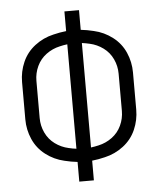

<svg xmlns="http://www.w3.org/2000/svg" viewBox="-53 -780 680 826"><g transform="rotate(-5 287.5 -367.5)"><path d="M256 0V-85Q228 -88 200 -95Q156 -105 120 -132.5Q84 -160 66 -201Q48 -242 48 -287V-448Q48 -493 66 -534Q84 -575 120 -602.5Q156 -630 200 -640Q228 -647 256 -650V-735H319V-650Q347 -647 375 -640Q419 -630 455 -602.5Q491 -575 509 -534Q527 -493 527 -448V-287Q527 -242 509 -201Q491 -160 455 -132.5Q419 -105 375 -95Q347 -88 319 -85V0ZM319 -142Q335 -144 352 -148Q384 -155 410.5 -174.5Q437 -194 451 -224Q465 -254 465 -287V-448Q465 -481 451 -511Q437 -541 410.5 -560.5Q384 -580 352 -587Q335 -591 319 -593ZM256 -142V-593Q239 -591 223 -587Q191 -580 164.5 -560.5Q138 -541 124 -511Q110 -481 110 -448V-287Q110 -254 124 -224Q138 -194 164.5 -174.5Q191 -155 223 -148Q239 -144 256 -142Z"/></g></svg>

Font: Jozsika Light
Style: Regular
Weight: 300
Monospace: yes
Designer: Belleve Invis
Foundry: Belleve Invis
Version: 2.1.0